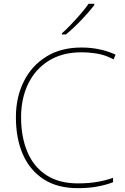

<svg xmlns="http://www.w3.org/2000/svg" viewBox="-20 -972 654 1002"><path d="M405 -699Q305 -699 234.5 -655Q164 -611 127 -534.5Q90 -458 90 -360Q90 -257 123 -179Q156 -101 222 -58Q288 -15 386 -15Q444 -15 489 -23Q534 -31 570 -44V-21Q537 -8 491 1Q445 10 386 10Q280 10 208 -36.5Q136 -83 99.5 -166Q63 -249 63 -360Q63 -464 104 -546.5Q145 -629 221.5 -676.5Q298 -724 405 -724Q502 -724 583 -687L573 -662Q530 -685 488 -692Q446 -699 405 -699ZM472 -952V-945Q446 -911 405 -868Q364 -825 324 -792H303V-798Q326 -818 352.5 -846Q379 -874 403.5 -902.5Q428 -931 442 -952Z"/></svg>

Font: Noto Sans Cherokee Thin
Style: Regular
Weight: 100
Designer: Monotype Design Team
Foundry: Monotype Imaging Inc.
Version: Version 2.001; ttfautohint (v1.8.4.7-5d5b)